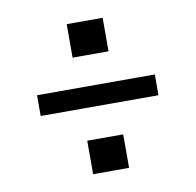

<svg xmlns="http://www.w3.org/2000/svg" viewBox="-61 -618 623 610"><g transform="rotate(-10 250.0 -313.0)"><path d="M440 -282H60V-349H440ZM308 -447H192V-555H308ZM308 -71H192V-179H308Z"/></g></svg>

Font: Play
Style: Regular
Weight: 400
Designer: Jonas Hecksher
Foundry: Jonas Hecksher, Playtypeª, e-types AS
Version: Version 1.002